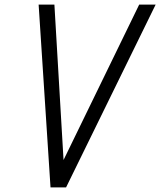

<svg xmlns="http://www.w3.org/2000/svg" viewBox="-20 -820 701 840"><path d="M201 0 149 -800H218L258 -120L589 -800H661L269 0Z"/></svg>

Font: Victor Mono Thin Light
Style: Italic
Weight: 300
Italic angle: -12°
Monospace: yes
Version: Version 1.561;gftools[0.9.30]